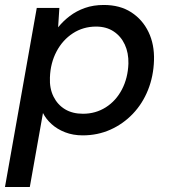

<svg xmlns="http://www.w3.org/2000/svg" viewBox="-35 -533 686 773"><path d="M-15 220 113 -501H204L199 -423Q219 -448 246 -468.5Q273 -489 307 -501Q341 -513 383 -513Q448 -513 493.5 -483.5Q539 -454 563 -404Q587 -354 585 -290Q583 -226 561 -171Q539 -116 500 -75Q461 -34 409.5 -11Q358 12 298 12Q259 12 227 -0.5Q195 -13 172.5 -33.5Q150 -54 138 -78L85 220ZM299 -75Q350 -75 391 -101Q432 -127 456 -173Q480 -219 482 -277Q483 -320 467.5 -353.5Q452 -387 422.5 -406.5Q393 -426 352 -426Q300 -426 258.5 -399Q217 -372 192.5 -325.5Q168 -279 166 -221Q164 -177 180.5 -144Q197 -111 227 -93Q257 -75 299 -75Z"/></svg>

Font: DM Sans 18pt Medium
Style: Italic
Weight: 500
Italic angle: -10°
Designer: Colophon Foundry, Jonny Pinhorn
Foundry: Colophon Foundry
Version: Version 4.004;gftools[0.9.30]